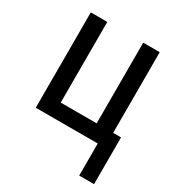

<svg xmlns="http://www.w3.org/2000/svg" viewBox="-168 -626 835 907"><g transform="rotate(30 250.0 -172.5)"><path d="M400 175V0H62V-520H152V-80H348V-520H438V-80H481V175Z"/></g></svg>

Font: Iosevka SS04 Medium
Style: Regular
Weight: 500
Monospace: yes
Designer: Belleve Invis
Foundry: Belleve Invis
Version: Version 19.0.0; ttfautohint (v1.8.4)